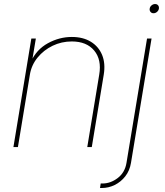

<svg xmlns="http://www.w3.org/2000/svg" viewBox="-20 -733 822 957"><path d="M128.9 -360.8 69.3 0H46.9L136.2 -541H158.7L139.2 -423.8H133.3Q161.6 -486.3 218.8 -517.6Q275.9 -548.8 337.9 -548.8Q394 -548.8 432.9 -524.9Q471.7 -501 489 -459Q506.3 -417 497.1 -360.8L437.5 0H415L474.6 -361.3Q487.3 -435.5 449.5 -481Q411.6 -526.4 337.9 -526.4Q286.6 -526.4 242.2 -504.9Q197.8 -483.4 167.2 -446Q136.7 -408.7 128.9 -360.8ZM712.9 -541H735.4L632.8 79.1Q626.5 117.7 604.5 145.8Q582.5 173.8 551.8 189Q521 204.1 487.3 204.1H478.5L481.9 181.6H490.7Q531.2 181.6 566.9 154.3Q602.5 127 610.4 79.1ZM745.1 -667Q735.8 -667 730.2 -673.8Q724.6 -680.7 726.1 -689.9Q727.5 -699.7 735.6 -706.3Q743.7 -712.9 752.9 -712.9Q762.7 -712.9 768.1 -706.3Q773.4 -699.7 772 -689.9Q770.5 -680.7 762.7 -673.8Q754.9 -667 745.1 -667Z"/></svg>

Font: Inter 17pt Thin
Style: Italic
Weight: 250
Italic angle: -9.3988°
Version: Version 4.001;git-66647c0bb